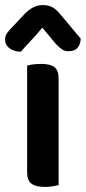

<svg xmlns="http://www.w3.org/2000/svg" viewBox="-39 -731 338 757"><path d="M192 -1Q184 1 169 3.5Q154 6 137 6Q102 6 85 -7Q68 -20 68 -51V-472Q76 -475 91 -477Q106 -479 124 -479Q159 -479 175.5 -466.5Q192 -454 192 -422ZM181 -558 128 -622Q104 -593 84 -572Q64 -551 43 -527Q15 -528 -2 -541Q-19 -554 -19 -575Q-19 -590 -10.5 -601.5Q-2 -613 13 -628L61 -679Q77 -694 93 -702.5Q109 -711 130 -711Q150 -711 166.5 -703Q183 -695 201 -672L279 -579Q279 -558 267.5 -543.5Q256 -529 231 -529Q216 -529 204.5 -537Q193 -545 181 -558Z"/></svg>

Font: Baloo Bhaijaan 2 SemiBold
Style: Regular
Weight: 600
Designer: Sanskriti Dholi, Noopur Datye and Ek Type
Foundry: Ek Type
Version: Version 1.700